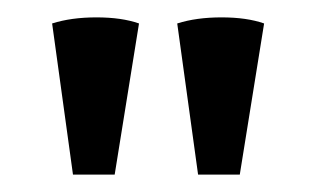

<svg xmlns="http://www.w3.org/2000/svg" viewBox="-20 -753 363 221"><path d="M208 -552H256L284 -726Q264 -733 235 -733Q206 -733 184 -726ZM64 -552H112L140 -726Q120 -733 91 -733Q62 -733 40 -726Z"/></svg>

Font: Arima Madurai
Style: Bold
Weight: 700
Designer: Joana Correia and Natanael Gama
Foundry: NDISCOVER
Version: Version 1.019